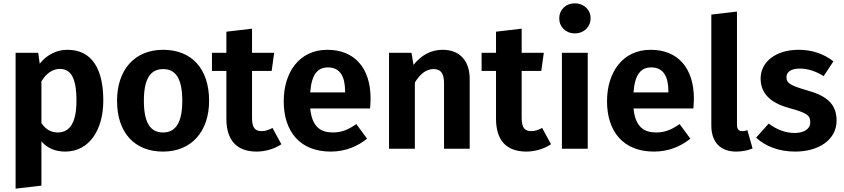

<svg xmlns="http://www.w3.org/2000/svg" viewBox="-20 -887 5032 1145"><path d="M382 -590C324 -590 262 -565 217 -507L208 -572H73V238L227 220V-44C262 -3 311 17 369 17C512 17 596 -112 596 -287C596 -472 531 -590 382 -590ZM324 -97C284 -97 252 -116 227 -153V-402C254 -446 291 -476 336 -476C399 -476 436 -430 436 -286C436 -152 394 -97 324 -97Z M953 -590C781 -590 678 -469 678 -286C678 -96 782 17 952 17C1124 17 1227 -105 1227 -286C1227 -476 1124 -590 953 -590ZM953 -475C1028 -475 1067 -418 1067 -286C1067 -156 1028 -97 952 -97C877 -97 838 -154 838 -286C838 -417 877 -475 953 -475Z M1605 -124C1581 -111 1561 -105 1540 -105C1501 -105 1483 -126 1483 -183V-464H1600L1615 -572H1483V-716L1330 -698V-572H1244V-464H1330V-179C1330 -52 1390 16 1509 17C1560 17 1616 2 1658 -27Z M2190 -299C2190 -482 2094 -590 1932 -590C1765 -590 1672 -456 1672 -283C1672 -104 1768 17 1952 17C2041 17 2113 -15 2169 -60L2105 -147C2055 -112 2014 -97 1966 -97C1892 -97 1841 -130 1830 -240H2187C2188 -256 2190 -280 2190 -299ZM2038 -336H1830C1838 -445 1875 -485 1936 -485C2009 -485 2038 -429 2038 -342Z M2620 -590C2548 -590 2492 -557 2446 -500L2434 -572H2300V0H2454V-395C2486 -446 2521 -475 2565 -475C2603 -475 2628 -457 2628 -391V0H2781V-417C2781 -525 2721 -590 2620 -590Z M3213 -124C3189 -111 3169 -105 3148 -105C3109 -105 3091 -126 3091 -183V-464H3208L3223 -572H3091V-716L2938 -698V-572H2852V-464H2938V-179C2938 -52 2998 16 3117 17C3168 17 3224 2 3266 -27Z M3408 -867C3353 -867 3315 -828 3315 -778C3315 -727 3353 -688 3408 -688C3463 -688 3502 -727 3502 -778C3502 -828 3463 -867 3408 -867ZM3485 -572H3331V0H3485Z M4118 -299C4118 -482 4022 -590 3860 -590C3693 -590 3600 -456 3600 -283C3600 -104 3696 17 3880 17C3969 17 4041 -15 4097 -60L4033 -147C3983 -112 3942 -97 3894 -97C3820 -97 3769 -130 3758 -240H4115C4116 -256 4118 -280 4118 -299ZM3966 -336H3758C3766 -445 3803 -485 3864 -485C3937 -485 3966 -429 3966 -342Z M4370 17C4409 17 4443 9 4468 -2L4437 -111C4428 -107 4419 -105 4407 -105C4384 -105 4375 -118 4375 -143V-818L4222 -800V-138C4222 -39 4277 17 4370 17Z M4743 -590C4604 -590 4516 -516 4516 -419C4516 -333 4570 -275 4685 -243C4791 -214 4812 -200 4812 -157C4812 -118 4775 -94 4718 -94C4661 -94 4608 -117 4564 -150L4489 -66C4543 -16 4623 17 4722 17C4858 17 4969 -50 4969 -168C4969 -270 4905 -318 4790 -349C4690 -378 4670 -393 4670 -427C4670 -458 4698 -478 4749 -478C4799 -478 4845 -462 4892 -433L4950 -521C4896 -564 4826 -590 4743 -590Z"/></svg>

Font: Glow Sans TC Normal
Style: Bold
Weight: 700
Designer: Ryoko NISHIZUKA (kana, bopomofo & ideographs); Paul D. Hunt (Latin, Greek & Cyrillic); Sandoll Communications, Soo-young
Version: Version 0.93